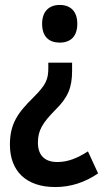

<svg xmlns="http://www.w3.org/2000/svg" viewBox="-20 -568 423 775"><path d="M292 -472C292 -523 264 -548 221 -548C179 -548 150 -523 150 -472C150 -419 179 -396 221 -396C265 -396 292 -421 292 -472ZM271 -282V-315H175V-293C175 -247 165 -225 116 -176C52 -113 20 -69 20 16C20 122 85 187 203 187C266 187 323 168 376 132L335 43C293 70 255 86 211 86C161 86 133 59 133 8C133 -42 152 -72 203 -124C254 -174 271 -214 271 -282Z"/></svg>

Font: Noto Sans Arabic Cond SemBd
Style: Regular
Weight: 600
Width: 3
Designer: Monotype Design Team, Nadine Chahine, Nizar Qandah and Khaled Hosny
Foundry: Monotype Imaging Inc.
Version: Version 2.012